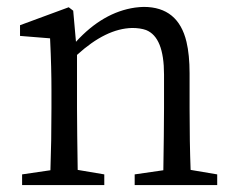

<svg xmlns="http://www.w3.org/2000/svg" viewBox="-20 -536 682 556"><path d="M609 -31 532 -44C530 -97 529 -157 529 -223V-324C529 -359 526 -390 520 -415C504 -482 463 -516 396 -516C388 -516 380 -515 371 -514C309 -505 252 -472 200 -415L192 -505L179 -515L38 -463V-432L125 -425C128 -364 129 -315 129 -276V-223C129 -158 128 -98 126 -43L44 -31V0H282V-31L205 -44C204 -115 203 -175 203 -223V-377C259 -428 312 -454 363 -455C378 -455 392 -453 403 -449C438 -435 455 -392 455 -320V-223C455 -174 454 -114 453 -43L370 -31V0H609Z"/></svg>

Font: Noto Serif Tangut
Style: Regular
Weight: 400
Designer: YANG Xicheng
Foundry: Liu Zhao Studio
Version: Version 2.169